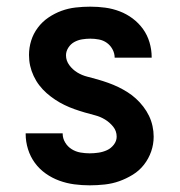

<svg xmlns="http://www.w3.org/2000/svg" viewBox="-20 -548 540 576"><path d="M249 8Q226 8 203 5Q180 2 158 -6Q136 -14 117 -27.5Q98 -41 84.5 -59.5Q71 -78 64 -100.5Q57 -123 57 -146V-148H168V-147Q168 -133 175.5 -120.5Q183 -108 195 -100.5Q207 -93 221 -90.5Q235 -88 249 -88Q262 -88 275.5 -90Q289 -92 301 -97.5Q313 -103 321.5 -114Q330 -125 330 -138Q330 -155 319.5 -168Q309 -181 295 -189.5Q281 -198 265.5 -202Q250 -206 234.5 -210.5Q219 -215 203.5 -220.5Q188 -226 173.5 -233Q159 -240 145.5 -249Q132 -258 120 -268.5Q108 -279 98 -292Q88 -305 81 -320Q74 -335 70.5 -350.5Q67 -366 67 -383Q67 -405 73.5 -426Q80 -447 93.5 -465Q107 -483 125.5 -495.5Q144 -508 164.5 -515.5Q185 -523 207 -525.5Q229 -528 251 -528Q274 -528 296 -525Q318 -522 339 -514Q360 -506 378 -492.5Q396 -479 409 -461Q422 -443 428.5 -421Q435 -399 435 -377V-375H324Q324 -388 317.5 -400Q311 -412 300.5 -419.5Q290 -427 277 -429.5Q264 -432 251 -432Q239 -432 226.5 -430Q214 -428 203 -422Q192 -416 185 -405Q178 -394 178 -382Q178 -366 188 -352.5Q198 -339 212 -330.5Q226 -322 242 -318Q258 -314 273.5 -309.5Q289 -305 304.5 -299.5Q320 -294 334.5 -287Q349 -280 362.5 -271.5Q376 -263 388 -252Q400 -241 410 -228Q420 -215 427 -200.5Q434 -186 437.5 -170Q441 -154 441 -138Q441 -115 433.5 -93.5Q426 -72 412 -54Q398 -36 378.5 -24Q359 -12 338 -4.5Q317 3 294 5.5Q271 8 249 8Z"/></svg>

Font: Iosevka Curly
Style: Bold
Weight: 700
Monospace: yes
Designer: Belleve Invis
Foundry: Belleve Invis
Version: Version 22.1.2; ttfautohint (v1.8.4)